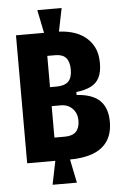

<svg xmlns="http://www.w3.org/2000/svg" viewBox="-59 -812 620 967"><g transform="rotate(-5 251.0 -328.5)"><path d="M193 -642 167 -770H290L264 -642ZM167 113 193 -14H264L290 113ZM49 -6V-653H251Q292 -653 329 -643.5Q366 -634 395 -612.5Q424 -591 441 -558Q458 -525 458 -476Q458 -433 444 -404.5Q430 -376 400.5 -361.5Q371 -347 327 -342V-327Q407 -322 444.5 -285Q482 -248 482 -178Q482 -120 456.5 -81.5Q431 -43 382 -24.5Q333 -6 262 -6ZM197 -123H250Q288 -123 306.5 -142Q325 -161 325 -198Q325 -235 302 -258.5Q279 -282 243 -282H197ZM197 -378H229Q271 -378 290 -397Q309 -416 309 -457Q309 -496 292 -516Q275 -536 238 -536H197Z"/></g></svg>

Font: Bricolage Grotesque 24pt Condensed ExtraBold
Style: Regular
Weight: 800
Width: 3
Designer: Mathieu Triay
Foundry: Atelier Triay
Version: Version 1.001;gftools[0.9.33.dev8+g029e19f]